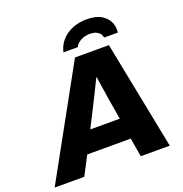

<svg xmlns="http://www.w3.org/2000/svg" viewBox="-190 -1010 1088 1144"><g transform="rotate(-20 354.0 -438.5)"><path d="M-38 0 341 -687H556L692 0H508L488 -119H212L150 0ZM280 -253H467L443 -396Q441 -414 438 -431.5Q435 -449 432 -466.5Q429 -484 427 -500Q425 -516 423 -531H419Q409 -510 397 -485.5Q385 -461 373.5 -438Q362 -415 352 -395ZM287 -739Q294 -776 319.5 -807.5Q345 -839 387 -858Q429 -877 484 -877Q542 -877 576 -856Q610 -835 623.5 -803.5Q637 -772 631 -739H544Q544 -750 536.5 -761.5Q529 -773 513 -781Q497 -789 471 -789Q447 -789 427.5 -781.5Q408 -774 395.5 -763Q383 -752 379 -739Z"/></g></svg>

Font: Archivo SemiBold ExtraBold
Style: Italic
Weight: 800
Italic angle: -10°
Version: Version 2.001